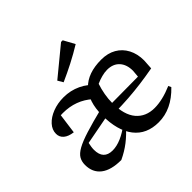

<svg xmlns="http://www.w3.org/2000/svg" viewBox="-180 -944 1151 1151"><g transform="rotate(-45 396.0 -368.0)"><path d="M551 9Q449 9 394.5 -61Q340 -131 340 -260Q340 -379 399 -440Q458 -501 572 -501Q627 -501 667 -478Q707 -455 729 -413Q751 -371 751 -316L747 -252Q686 -241 633 -234Q580 -227 524.5 -223Q469 -219 400 -218L401 -271L656 -273L660 -319Q660 -372 632 -402.5Q604 -433 554 -433Q533 -433 508 -426.5Q483 -420 459 -409Q448 -376 441.5 -340Q435 -304 435 -269Q435 -169 477.5 -119Q520 -69 594 -69Q627 -69 665 -78Q703 -87 745 -105L753 -87Q661 9 551 9ZM232 10Q146 10 101.5 -24.5Q57 -59 57 -123Q57 -152 69.5 -173.5Q82 -195 115 -213.5Q148 -232 208.5 -251Q269 -270 365 -294V-239L166 -201Q163 -187 161 -174Q159 -161 159 -150Q159 -108 178.5 -87.5Q198 -67 236 -67Q271 -67 310.5 -84Q350 -101 393 -134L397 -116Q360 -74 320.5 -43.5Q281 -13 232 10ZM370 -368Q293 -437 183 -437Q148 -437 111 -428L168 -457L148 -309Q108 -314 87 -332Q66 -350 66 -378Q66 -412 91.5 -440Q117 -468 159.5 -484.5Q202 -501 253 -501Q311 -501 362 -477Q413 -453 449 -408ZM317 -564 297 -598 477 -746H491L530 -675Q478 -643 424.5 -615.5Q371 -588 317 -564Z"/></g></svg>

Font: Piazzolla Thin SemiBold
Style: Regular
Weight: 600
Version: Version 2.005